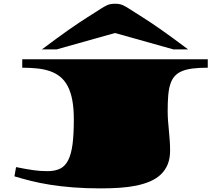

<svg xmlns="http://www.w3.org/2000/svg" viewBox="-20 -953 1172 1045"><path d="M208 -684.1Q253.4 -718.3 290 -744.9Q326.7 -771.5 356.4 -792.5Q386.2 -813.5 410.6 -829.6Q435.1 -845.7 456.1 -859.1Q477.1 -872.6 495.8 -884.3Q514.6 -896 533.2 -908.2Q547.4 -917.5 563.7 -925Q580.1 -932.6 606 -932.6Q631.8 -932.6 648.2 -925Q664.6 -917.5 678.7 -908.2Q697.3 -896 716.1 -884.3Q734.9 -872.6 755.9 -859.1Q776.9 -845.7 801.3 -829.6Q825.7 -813.5 855.5 -792.5Q885.3 -771.5 921.9 -744.9Q958.5 -718.3 1003.9 -684.1H923.8L606 -773.4L288.1 -684.1ZM67.4 -43.5Q97.2 -37.6 120.4 -33.4Q143.6 -29.3 163.3 -26.6Q183.1 -23.9 200.9 -22.7Q218.8 -21.5 238.8 -21.5Q279.3 -21.5 306.9 -34.9Q334.5 -48.3 351.1 -81.1Q367.7 -113.8 374.8 -167.7Q381.8 -221.7 381.8 -303.2Q381.8 -363.3 373.5 -407.7Q365.2 -452.1 348.9 -483.4Q332.5 -514.6 308.6 -534.4Q284.7 -554.2 253.4 -565.2Q222.2 -576.2 184.1 -580.3Q146 -584.5 101.1 -584.5V-630.4H1110.8V-584.5Q1063 -584.5 1028.3 -580.1Q993.7 -575.7 969.5 -565.4Q945.3 -555.2 930.2 -537.8Q915 -520.5 906.7 -494.1Q898.4 -467.8 895.5 -432.1Q892.6 -396.5 892.6 -349.1Q892.6 -322.8 894.5 -296.4Q896.5 -270 899.2 -243.2Q901.9 -216.3 903.8 -189Q905.8 -161.6 905.8 -133.3Q905.8 -90.3 892.6 -58.3Q879.4 -26.4 855.2 -3.4Q831.1 19.5 796.9 34.2Q762.7 48.8 720.7 57.4Q678.7 65.9 629.9 69.1Q581.1 72.3 527.8 72.3Q445.3 72.3 377.4 66.9Q309.6 61.5 252.9 52.5Q196.3 43.5 148.4 31.5Q100.6 19.5 58.6 6.8Z"/></svg>

Font: Asset
Style: Regular
Weight: 400
Designer: Riccardo De Franceschi
Foundry: Sorkin Type Co.
Version: Version 1.001